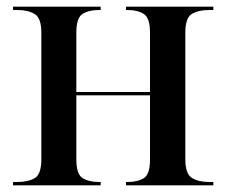

<svg xmlns="http://www.w3.org/2000/svg" viewBox="-20 -556 680 576"><path d="M19 0V-10H32Q64 -10 84 -21.5Q104 -33 104 -78V-458Q104 -502 84 -514Q64 -526 32 -526H19V-536H282V-526H277Q247 -526 228 -514.5Q209 -503 209 -458V-280H430V-458Q430 -502 411.5 -514Q393 -526 362 -526H358V-536H620V-526H608Q576 -526 556 -514.5Q536 -503 536 -458V-78Q536 -34 556 -22Q576 -10 608 -10H620V0H358V-10H362Q393 -10 411.5 -21.5Q430 -33 430 -78V-270H209V-78Q209 -33 228 -21.5Q247 -10 278 -10H282V0Z"/></svg>

Font: Noto Serif Display SemiCondensed Medium
Style: Regular
Weight: 500
Width: 4
Designer: Monotype Design Team
Foundry: Monotype Imaging Inc.
Version: Version 2.009